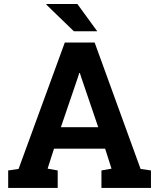

<svg xmlns="http://www.w3.org/2000/svg" viewBox="-20 -919 778 939"><path d="M20 0V-85.4L70.8 -92.8L296.9 -710.9H442.9L667.5 -92.8L718.3 -85.4V0H476.1V-85.4L525.4 -94.2L494.1 -191.9H244.1L212.9 -94.2L262.2 -85.4V0ZM277.8 -296.9H460.4L377.4 -540.5L370.6 -562H367.7L360.4 -539.1ZM455.6 -766.1H341.3L206.5 -896.5L207.5 -899.4H358.4Z"/></svg>

Font: Roboto Slab
Style: Bold
Weight: 700
Designer: Google
Version: Version 2.000; ttfautohint (v1.8.1.43-b0c9)